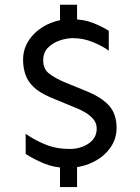

<svg xmlns="http://www.w3.org/2000/svg" viewBox="-20 -713 577 792"><path d="M256.8 -20.5Q206.1 -20.5 162.1 -38.6Q118.2 -56.6 85.9 -78.1V-161.1Q120.1 -136.7 165.5 -117.7Q210.9 -98.6 267.6 -98.6Q312.5 -98.6 345.7 -121.1Q378.9 -143.6 378.9 -182.6Q378.9 -205.1 365.2 -221.2Q351.6 -237.3 332 -249Q312.5 -260.7 293.9 -267.6L185.5 -312.5Q142.6 -331.1 118.7 -354Q94.7 -377 85 -405.3Q75.2 -433.6 75.2 -466.8Q75.2 -513.7 102.5 -551.8Q129.9 -589.8 174.8 -611.8Q219.7 -633.8 272.5 -633.8Q325.2 -633.8 364.3 -618.2Q403.3 -602.5 428.7 -585.9V-503.9Q404.3 -522.5 363.8 -539.1Q323.2 -555.7 281.2 -555.7Q254.9 -555.7 226.1 -545.9Q197.3 -536.1 177.7 -516.1Q158.2 -496.1 158.2 -463.9Q158.2 -427.7 183.6 -408.7Q209 -389.6 246.1 -374L336.9 -336.9Q399.4 -311.5 430.2 -276.9Q460.9 -242.2 460.9 -185.5Q460.9 -137.7 432.6 -100.1Q404.3 -62.5 357.9 -41.5Q311.5 -20.5 256.8 -20.5ZM227.5 58.6V-45.9H297.9V58.6ZM227.5 -572.3V-693.4H297.9V-572.3Z"/></svg>

Font: Sen
Style: Regular
Weight: 400
Designer: Kosal Sen, Philatype
Foundry: Philatype
Version: Version 2.000;gftools[0.9.31]